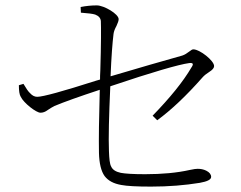

<svg xmlns="http://www.w3.org/2000/svg" viewBox="-20 -745 893 712"><path d="M540 -53C606 -53 666 -58 721 -67C749 -72 763 -79 763 -89C763 -98 757 -106 745 -112C735 -117 724 -119 713 -119C708 -119 698 -118 685 -115C636 -104 581 -99 518 -99C474 -99 444 -101 428 -104C409 -108 397 -116 392 -128C387 -137 385 -156 384 -185C382 -234 384 -314 389 -425C546 -478 644 -506 681 -511C696 -513 699 -508 690 -495C659 -442 611 -383 546 -316L563 -299C615 -337 671 -390 731 -458C737 -465 746 -472 757 -479C768 -486 774 -493 774 -500C774 -520 721 -562 697 -562C693 -562 688 -559 682 -554C673 -547 665 -542 656 -539C584 -519 495 -493 390 -462C393 -535 397 -587 401 -619C402 -628 406 -638 412 -649C417 -660 420 -668 420 -674C420 -693 366 -725 339 -725C319 -725 299 -723 279 -719L280 -698C306 -696 324 -694 333 -691C346 -686 353 -678 354 -667C355 -644 355 -583 352 -484C351 -469 351 -457 351 -450C348 -449 344 -448 337 -446C212 -406 139 -386 118 -386C109 -386 100 -390 92 -399C85 -405 77 -417 67 -434L50 -429C50 -408 52 -394 57 -386C68 -363 114 -327 130 -327C139 -327 148 -330 157 -337C166 -343 174 -348 182 -352C218 -367 274 -387 350 -412C347 -307 346 -229 347 -178C348 -139 355 -110 368 -92C381 -75 401 -64 430 -59C451 -55 487 -53 540 -53Z"/></svg>

Font: AllPunType ExtraLight
Style: Regular
Weight: 280
Version: 1.0